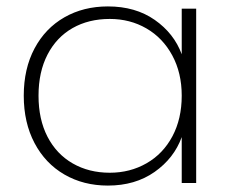

<svg xmlns="http://www.w3.org/2000/svg" viewBox="-20 -570 713 598"><path d="M54 -272Q54 -356 87.5 -419Q121 -482 180.5 -516Q240 -550 316 -550Q402 -550 462 -508Q522 -466 546 -401V-543H591V0H546V-143Q522 -77 461.5 -34.5Q401 8 316 8Q240 8 180.5 -26.5Q121 -61 87.5 -124.5Q54 -188 54 -272ZM546 -272Q546 -343 516.5 -397.5Q487 -452 436 -481.5Q385 -511 322 -511Q256 -511 206 -482.5Q156 -454 128 -400Q100 -346 100 -272Q100 -198 128 -144Q156 -90 206.5 -61Q257 -32 322 -32Q385 -32 436.5 -61.5Q488 -91 517 -145.5Q546 -200 546 -272Z"/></svg>

Font: Fz Poppins ExtLt
Style: Regular
Weight: 200
Designer: Ninad Kale (Devanagari), Jonny Pinhorn (Latin)
Foundry: Indian Type Foundry
Version: Vit hóa bi Vntype.Com & FontZin.Com